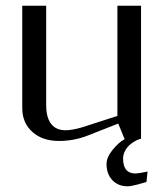

<svg xmlns="http://www.w3.org/2000/svg" viewBox="-20 -487 581 674"><path d="M58.1 -466.8H142.1V-118.2Q142.1 -75.2 159.2 -52.5Q176.3 -29.8 210 -29.8Q233.4 -29.8 268.1 -40L392.1 -80.1V-466.8H475.1V0Q468.8 1 458.7 5.9Q448.7 10.7 438 19.3Q427.2 27.8 419.7 41.3Q412.1 54.7 412.1 69.8Q412.1 122.1 456.1 122.1Q464.8 122.1 498 115.2L494.1 151.9Q492.7 152.3 483.2 155Q473.6 157.7 464.8 160.2Q456.1 162.6 445.3 164.8Q434.6 167 428.2 167Q395 167 374.5 145.5Q354 124 354 88.9Q354 65.4 375.2 39.1Q396.5 12.7 417 2V0L395 -53.2L288.1 -11.2Q239.7 7.8 187 7.8Q128.9 7.8 93.5 -23.9Q58.1 -55.7 58.1 -107.9Z"/></svg>

Font: Resagokr
Style: Regular
Weight: 500
Designer: gluk
Foundry: gluk
Version: Version 0.95